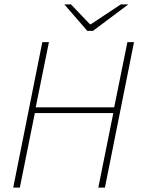

<svg xmlns="http://www.w3.org/2000/svg" viewBox="-20 -851 638 871"><path d="M40 0 172 -660H202L142 -364H498L558 -660H588L456 0H426L494 -338H138L70 0ZM376 -711 272 -831H302L388 -741H392L528 -831H562L402 -711Z"/></svg>

Font: Source Sans 3 ExtraLight
Style: Italic
Weight: 250
Italic angle: -11°
Designer: Paul D. Hunt
Foundry: Adobe
Version: Version 3.046;hotconv 1.0.118;makeotfexe 2.5.65603